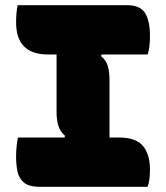

<svg xmlns="http://www.w3.org/2000/svg" viewBox="-20 -720 640 740"><path d="M549 0H134Q91 0 71.5 -17Q52 -34 47 -61Q42 -88 42 -117Q42 -137 44 -156Q46 -175 49 -190H228L231 -196Q212 -213 205 -235Q198 -257 198 -288V-510H165Q42 -510 42 -634Q42 -651 43.5 -669Q45 -687 48 -700H470Q520 -700 539 -670Q558 -640 558 -581Q558 -562 556 -543Q554 -524 549 -510H372L369 -504Q389 -488 395.5 -465.5Q402 -443 402 -412V-190H439Q504 -190 531 -157.5Q558 -125 558 -67Q558 -48 556 -30.5Q554 -13 549 0Z"/></svg>

Font: Recursive Mn Csl St Blk
Style: Regular
Weight: 900
Monospace: yes
Version: Version 1.079;hotconv 1.0.112;makeotfexe 2.5.65598; ttfautoh